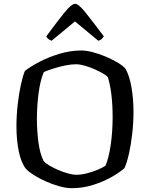

<svg xmlns="http://www.w3.org/2000/svg" viewBox="-20 -984 784 1004"><path d="M355 0Q326 0 290 -10Q254 -20 218.5 -36Q183 -52 155.5 -69.5Q128 -87 115 -102Q90 -134 78 -193.5Q66 -253 66 -323Q66 -381 72.5 -437.5Q79 -494 89 -540Q99 -586 110 -613Q139 -636 187 -661Q235 -686 292 -703Q349 -720 405 -720Q430 -720 463.5 -711.5Q497 -703 531.5 -688.5Q566 -674 594 -657.5Q622 -641 636 -625Q657 -588 667.5 -527.5Q678 -467 678 -400Q678 -342 671.5 -285Q665 -228 654.5 -181Q644 -134 631 -105Q608 -84 565.5 -59.5Q523 -35 468.5 -17.5Q414 0 355 0ZM378 -70Q405 -70 436 -78Q467 -86 493.5 -97.5Q520 -109 532 -118Q549 -159 559 -227Q569 -295 569 -371Q569 -435 562.5 -489Q556 -543 544 -580Q539 -588 520 -599Q501 -610 475.5 -621.5Q450 -633 423.5 -640.5Q397 -648 377 -648Q352 -648 320.5 -641.5Q289 -635 259 -625.5Q229 -616 209 -607Q191 -565 182 -498.5Q173 -432 173 -362Q173 -299 181 -239.5Q189 -180 208 -142Q217 -131 238 -118.5Q259 -106 285 -95Q311 -84 336 -77Q361 -70 378 -70ZM250 -771Q228 -779 222 -794Q281 -874 317.5 -919Q354 -964 373 -964Q391 -964 428 -917.5Q465 -871 523 -794Q520 -789 513 -781.5Q506 -774 494 -771L372 -872Z"/></svg>

Font: Texturina
Style: Regular
Weight: 400
Designer: Guillermo Torres Carreño
Foundry: Omnibus-Type
Version: Version 1.002; ttfautohint (v1.8.3)